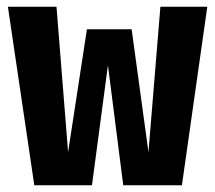

<svg xmlns="http://www.w3.org/2000/svg" viewBox="-20 -551 640 571"><path d="M521 0H346.5L301 -357L253.5 0H82L3.5 -531H148L182.5 -98.5L238.5 -464H371.5L421.5 -98.5L457 -531H596.5Z"/></svg>

Font: Fira Code Light
Style: Bold
Weight: 700
Monospace: yes
Version: Version 5.002